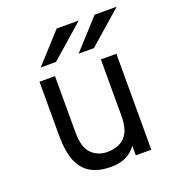

<svg xmlns="http://www.w3.org/2000/svg" viewBox="-134 -841 885 961"><g transform="rotate(-20 308.0 -360.0)"><path d="M296 12Q231.5 12 188.5 -12Q145.5 -36 124.2 -88.2Q103 -140.5 103 -225.5V-511H185.5V-211Q185.5 -131 219.2 -97.8Q253 -64.5 303.5 -64.5Q338.5 -64.5 367.2 -77.5Q396 -90.5 413 -122Q430 -153.5 430 -209V-511H512.5V0H430V-50.5Q404 -16.5 371.2 -2.2Q338.5 12 296 12ZM335 -576 477 -732H594.5L416.5 -576ZM133 -576 275 -732H392.5L214.5 -576Z"/></g></svg>

Font: Overpass Mono
Style: Regular
Weight: 400
Designer: Delve Withrington, Dave Bailey
Foundry: Delve Fonts LLC
Version: Version 4.000